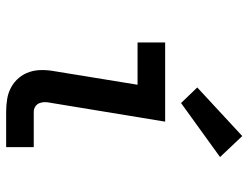

<svg xmlns="http://www.w3.org/2000/svg" viewBox="-114 -714 827 640"><g transform="rotate(90 300.0 -393.5)"><path d="M352 0Q330 0 309 -3.5Q288 -7 270 -17Q252 -27 239 -42.5Q226 -58 219.5 -77.5Q213 -97 213 -119Q213 -141 217 -162L262 -438H121V-530H385L322 -147Q320 -138 320 -128.5Q320 -119 323.5 -110.5Q327 -102 335 -97Q343 -92 352 -92H470V0ZM323 -583 271 -637 433 -787 503 -713Z"/></g></svg>

Font: Iosevka Slab Semibold Extended
Style: Italic
Weight: 600
Width: 7
Italic angle: -9°
Monospace: yes
Designer: Belleve Invis
Foundry: Belleve Invis
Version: Version 11.1.0; ttfautohint (v1.8.3)